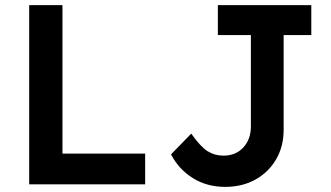

<svg xmlns="http://www.w3.org/2000/svg" viewBox="-20 -720 1293 750"><path d="M94 0V-700H224V-120H547V0ZM860 10Q788 10 733 -24.5Q678 -59 648 -117L727 -198Q764 -146 791.5 -129Q819 -112 853 -112Q901 -112 930.5 -144Q960 -176 960 -226V-583H831V-700H1196V-583H1088V-213Q1088 -148 1058.5 -97.5Q1029 -47 977.5 -18.5Q926 10 860 10Z"/></svg>

Font: Lexend Deca Medium
Style: Regular
Weight: 500
Designer: Bonnie Shaver-Troup, Thomas Jockin
Foundry: Lexend
Version: Version 1.008; ttfautohint (v1.8.4.7-5d5b)